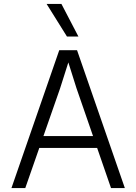

<svg xmlns="http://www.w3.org/2000/svg" viewBox="-20 -952 690 972"><path d="M141 -203V-263H513V-203ZM280 -698H370L612 0H542L367 -506L326 -636L284 -504L108 0H38ZM377 -767H319L216 -932H291Z"/></svg>

Font: Azeret Mono Thin ExtraLight
Style: Regular
Weight: 250
Version: Version 1.002